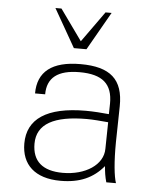

<svg xmlns="http://www.w3.org/2000/svg" viewBox="-54 -795 675 851"><g transform="rotate(5 283.5 -369.5)"><path d="M433 -148C433 -76 354 -25 254 -25C164 -25 118 -65 118 -143C118 -231 194 -272 340 -272C367 -272 401 -269 435 -266ZM73 -140C73 -47 132 11 247 11C333 11 392 -16 438 -71C440 -46 443 -24 450 0H493C483 -29 476 -93 477 -182L480 -341C482 -461 423 -512 291 -512C164 -512 101 -462 101 -365H146C146 -439 193 -476 290 -476C392 -476 437 -436 436 -349L435 -302C407 -305 364 -308 332 -308C158 -308 73 -249 73 -140ZM311 -580 408 -750H381L283 -613L185 -750H158L255 -580Z"/></g></svg>

Font: Perun ExtraLight
Style: Regular
Weight: 200
Foundry: Copyright (c) Stefan Peev, Context Ltd, 2016
Version: Version 1.089